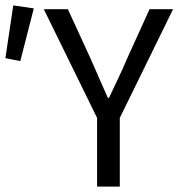

<svg xmlns="http://www.w3.org/2000/svg" viewBox="-39 -690 660 710"><path d="M320 0V-254L123 -656H212L297 -471Q313 -435 328 -400Q343 -365 360 -328H364Q381 -365 398 -400Q415 -435 430 -471L514 -656H601L404 -254V0ZM-19 -475 10 -670 86 -659 36 -464Z"/></svg>

Font: SourceSansPro
Style: Book
Weight: 400
Designer: Paul D. Hunt
Foundry: Adobe Systems Incorporated
Version: Version 2.021;PS 2.000;hotconv 1.0.86;makeotf.lib2.5.63406